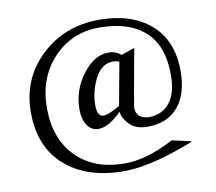

<svg xmlns="http://www.w3.org/2000/svg" viewBox="-84 -835 1093 973"><g transform="rotate(-10 463.0 -348.0)"><path d="M424.8 -254.4Q449.2 -254.4 509.8 -289.1L550.3 -509.8Q535.2 -516.1 518.6 -516.1Q459 -516.1 425.3 -449.7Q391.6 -383.3 391.6 -313.5Q391.6 -254.4 424.8 -254.4ZM480 41Q288.6 41 176.3 -57.4Q64 -155.8 64 -334.5Q64 -506.3 185.5 -621.6Q307.1 -736.8 486.3 -736.8Q650.9 -736.8 749.3 -652.1Q847.7 -567.4 847.7 -409.2Q847.7 -291 792 -225.6Q736.3 -160.2 634.3 -160.2Q571.8 -160.2 539.8 -195.8Q507.8 -231.4 507.8 -259.8Q439.9 -192.4 388.2 -192.4Q351.6 -192.4 330.3 -223.9Q309.1 -255.4 309.1 -305.7Q309.1 -404.3 369.4 -484.6Q429.7 -564.9 502.4 -564.9Q541 -564.9 567.4 -541.5L636.7 -565.4Q583.5 -276.4 583.5 -267.6Q583.5 -209 653.8 -206.5Q721.2 -209.5 758.5 -258.3Q795.9 -307.1 795.9 -399.4Q795.9 -549.8 713.4 -623.8Q630.9 -697.8 479.5 -697.8Q336.9 -697.8 242.4 -596.9Q147.9 -496.1 147.9 -341.8Q147.9 -183.1 239.5 -90.1Q331.1 2.9 488.3 2.9Q604 2.9 741.7 -71.3L844.2 -47.9Q618.2 41 480 41Z"/></g></svg>

Font: Kelvinch
Style: Bold
Weight: 700
Designer: Paul James Miller
Foundry: High-Logic / Made with FontCreator
Version: Version 3.501;March 28, 2021;FontCreator 13.0.0.2683 64-bit